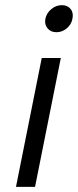

<svg xmlns="http://www.w3.org/2000/svg" viewBox="-20 -725 302 745"><path d="M142 -500H216L116 0H42ZM199 -600Q177 -600 164.5 -615Q152 -630 156 -652Q161 -675 179.5 -690Q198 -705 220 -705Q242 -705 254 -690Q266 -675 261 -652Q257 -630 239 -615Q221 -600 199 -600Z"/></svg>

Font: Albert Sans
Style: Italic
Weight: 400
Italic angle: -11.25°
Designer: Andreas Rasmussen
Foundry: a.Foundry
Version: Version 1.025